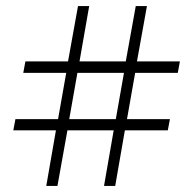

<svg xmlns="http://www.w3.org/2000/svg" viewBox="-20 -617 639 635"><path d="M133 -2 165 -186H24L31 -223H172L199 -376H57L64 -414H205L238 -597H275L243 -414H396L429 -597H466L433 -414H575L568 -376H427L400 -223H542L535 -186H393L361 -2H324L356 -186H203L170 -2ZM209 -223H363L390 -376H236Z"/></svg>

Font: Piazzolla Light
Style: Regular
Weight: 300
Designer: Juan Pablo del Peral
Foundry: Huerta Tipografica
Version: Version 1.330